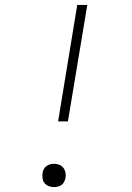

<svg xmlns="http://www.w3.org/2000/svg" viewBox="-20 -755 540 783"><path d="M217 -260 295 -735H336L257 -260ZM200 8Q189 8 178.5 4Q168 0 161.5 -8.5Q155 -17 153.5 -28Q152 -39 154 -51Q155 -59 159 -66Q163 -73 170 -78Q177 -83 184.5 -85Q192 -87 200 -87Q212 -87 222 -83Q232 -79 238.5 -70.5Q245 -62 247 -50.5Q249 -39 247 -28Q245 -20 241 -12.5Q237 -5 230.5 -0.5Q224 4 216 6Q208 8 200 8Z"/></svg>

Font: Iosevka Curly XLtObl
Style: Regular
Weight: 200
Italic angle: -9°
Monospace: yes
Designer: Belleve Invis
Foundry: Belleve Invis
Version: Version 11.1.0; ttfautohint (v1.8.3)